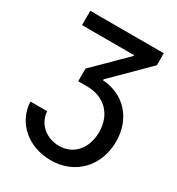

<svg xmlns="http://www.w3.org/2000/svg" viewBox="-217 -862 1119 1213"><g transform="rotate(30 342.0 -255.5)"><path d="M164.1 -41.9H41.9C48.7 109.4 174.4 215.6 337.7 215.6C515.3 215.6 637.4 85.6 637.4 -94.1C637.4 -259.6 529.1 -377.5 372.2 -387.4V-394.5L619 -639.9V-727.3H82.7V-622.9H462.4V-617.2L239.3 -396.3V-303.6H305.8C427.9 -303.6 514.6 -221.9 514.6 -92C514.6 23.4 447.1 110.8 338.1 110.8C245.4 110.8 169.7 49 164.1 -41.9Z"/></g></svg>

Font: Magic Ui Pro Semi Bold
Style: Regular
Weight: 600
Designer: Stefan Endress, Andreas Faust
Version: Version 1.000;FEAKit 1.0